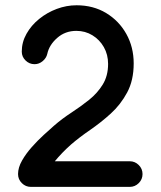

<svg xmlns="http://www.w3.org/2000/svg" viewBox="-20 -711 612 732"><path d="M97.7 1.5Q77.6 1.5 63.2 -12.9Q48.8 -27.3 48.8 -47.4Q48.8 -72.3 64 -98.9Q79.1 -125.5 101.6 -150.6Q124 -175.8 147 -196.8Q169.9 -217.8 185.5 -231.4Q216.3 -258.3 252 -281.5Q287.6 -304.7 319.6 -330.3Q351.6 -356 371.8 -388.9Q392.1 -421.9 392.1 -467.3Q392.1 -502.9 376 -531.2Q359.9 -559.6 332.5 -576.4Q305.2 -593.3 271 -593.3Q228.5 -593.3 198 -566.4Q167.5 -539.6 160.2 -505.4Q156.7 -489.7 142.8 -478Q128.9 -466.3 111.8 -466.3Q91.8 -466.3 77.4 -480.5Q63 -494.6 63 -514.2Q63 -550.3 81.1 -582.3Q99.1 -614.3 129.2 -638.7Q159.2 -663.1 196.3 -677Q233.4 -690.9 272 -690.9Q335.4 -690.9 384.5 -661.4Q433.6 -631.8 461.7 -581.5Q489.7 -531.2 489.7 -469.2Q489.7 -404.8 464.8 -358.4Q439.9 -312 401.9 -277.6Q363.8 -243.2 323.2 -215.3Q282.7 -187.5 251 -160.2Q215.8 -128.9 189 -96.2H474.6Q494.6 -96.2 509 -81.8Q523.4 -67.4 523.4 -47.4Q523.4 -27.3 509 -12.9Q494.6 1.5 474.6 1.5Z"/></svg>

Font: Manjari
Style: Bold
Weight: 700
Designer: Santhosh Thottingal <santhosh.thottingal@gmail.com>
Version: Version 2.000